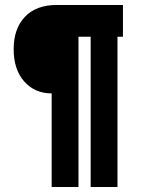

<svg xmlns="http://www.w3.org/2000/svg" viewBox="-20 -753 570 773"><path d="M35 -555Q35 -638 80.5 -685.5Q126 -733 208 -733H475V-605H453V0H345V-605H296V0H188V-377Q120 -377 77.5 -425Q35 -473 35 -555Z"/></svg>

Font: Kreadon
Style: Regular
Weight: 400
Designer: kohakuno
Foundry: StudioGnu
Version: Version 1.000;Glyphs 3.1.2 (3151)